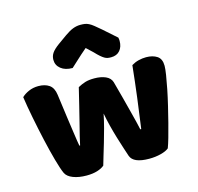

<svg xmlns="http://www.w3.org/2000/svg" viewBox="-109 -859 1017 986"><g transform="rotate(-15 400.0 -366.0)"><path d="M328 -15Q314 -3 290 4.5Q266 12 233 12Q192 12 162 0.5Q132 -11 122 -32Q111 -56 96.5 -108Q82 -160 68 -222Q54 -284 41.5 -348Q29 -412 22 -461Q36 -475 59.5 -485.5Q83 -496 111 -496Q146 -496 168.5 -480.5Q191 -465 196 -427Q206 -351 213 -301.5Q220 -252 224.5 -220.5Q229 -189 231.5 -172.5Q234 -156 236 -146H240Q243 -162 250.5 -192.5Q258 -223 268 -262Q278 -301 289 -346.5Q300 -392 311 -437Q331 -448 350.5 -454Q370 -460 399 -460Q434 -460 459 -449Q484 -438 491 -415Q503 -371 514 -329.5Q525 -288 534 -252.5Q543 -217 550 -189.5Q557 -162 560 -146H565Q576 -223 586.5 -306Q597 -389 606 -475Q624 -486 644 -491Q664 -496 684 -496Q719 -496 742 -481Q765 -466 765 -429Q765 -413 760 -381Q755 -349 747 -309Q739 -269 728.5 -225Q718 -181 707.5 -140Q697 -99 687.5 -66Q678 -33 671 -15Q657 -3 628 4.5Q599 12 566 12Q482 12 467 -30Q461 -48 452 -75.5Q443 -103 433 -136Q423 -169 414 -204.5Q405 -240 399 -273Q392 -238 382 -200.5Q372 -163 361.5 -127.5Q351 -92 342 -62.5Q333 -33 328 -15ZM397 -622Q363 -593 344 -575Q325 -557 306 -540Q267 -540 244 -558.5Q221 -577 221 -606Q221 -626 232 -642Q243 -658 269 -677L318 -712Q342 -729 361.5 -736.5Q381 -744 401 -744Q414 -744 424.5 -742.5Q435 -741 446 -735.5Q457 -730 470 -719.5Q483 -709 503 -692L573 -630Q574 -625 574.5 -621Q575 -617 575 -612Q575 -581 558.5 -561.5Q542 -542 511 -542Q501 -542 493 -543.5Q485 -545 476.5 -550Q468 -555 457 -564.5Q446 -574 431 -590Z"/></g></svg>

Font: Baloo Paaji
Style: Regular
Weight: 400
Designer: Shuchita Grover and Ek Type
Foundry: Ek Type
Version: Version 1.007;PS 1.000;hotconv 1.0.88;makeotf.lib2.5.647800